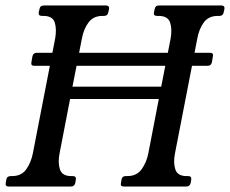

<svg xmlns="http://www.w3.org/2000/svg" viewBox="-34 -680 838 700"><path d="M90.8 -440Q77.8 -440 80.5 -453L84.2 -474.5Q87 -487.5 100 -487.5H732Q745 -487.5 742.2 -474.5L738.5 -453Q735.8 -440 722.8 -440ZM604 -121Q597.2 -87 605.2 -62.5Q613.2 -38 646.2 -38H652.2Q665.2 -38 663.2 -25L661.2 -13Q658.2 0 645.2 0H417Q404 0 407 -13L409 -25Q411 -38 424 -38H430Q464 -38 482 -62.5Q500 -87 506.8 -121L545 -319H221.5L183.2 -121Q176.5 -87 184.5 -62.5Q192.5 -38 225.5 -38H231.5Q244.5 -38 242.5 -25L240.5 -13Q237.5 0 224.5 0H-2Q-16 0 -13 -13L-11 -25Q-9 -38 5 -38H10Q44 -38 61.5 -62.5Q79 -87 85.8 -121L167 -539Q173.2 -574 165.6 -598Q158 -622 124 -622H119Q105 -622 107.2 -635L110 -647Q112 -660 126 -660H352.5Q365.5 -660 363.5 -647L360.8 -635Q358.5 -622 345.5 -622H339.5Q306.5 -622 288.6 -598Q270.8 -574 264.5 -539L230.2 -364H553.8L588 -539Q594.2 -574 586.1 -598Q578 -622 544 -622H538Q525 -622 527.2 -635L530 -647Q532 -660 545 -660H773.2Q786.2 -660 784.2 -647L781.5 -635Q779.2 -622 766.2 -622H760.2Q726.2 -622 708.9 -598Q691.5 -574 685.2 -539Z"/></svg>

Font: Young Serif Light
Style: Italic
Weight: 300
Italic angle: -10.979°
Designer: Bastien Sozeau
Foundry: NBR — Bastien Sozeau
Version: Version 5.001